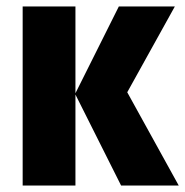

<svg xmlns="http://www.w3.org/2000/svg" viewBox="-20 -573 572 593"><path d="M520 -553 373 -288 532 0H354L213 -281V0H50V-553H213V-285L347 -553Z"/></svg>

Font: Noto Sans UI CondBlack
Style: Regular
Weight: 900
Width: 3
Designer: Monotype Design Team
Foundry: Monotype Imaging Inc.
Version: Version 1.001